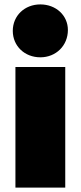

<svg xmlns="http://www.w3.org/2000/svg" viewBox="-20 -851 366 871"><path d="M50 0H276V-547H50ZM163 -591C234 -591 288 -644 288 -715C288 -781 234 -831 163 -831C92 -831 38 -780 38 -711C38 -642 92 -591 163 -591Z"/></svg>

Font: Chess Sans Black
Style: Regular
Weight: 900
Designer: Wolf Bōese
Foundry: Wolf Bōese
Version: Version 7.223;Glyphs 3.3 (3306)